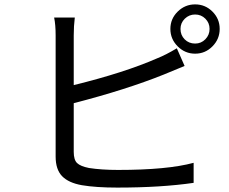

<svg xmlns="http://www.w3.org/2000/svg" viewBox="-20 -849 1040 871"><path d="M314.5 -380.9V-160.2Q314.5 -124 329.6 -109.4Q344.7 -94.7 383.8 -86.9Q440.4 -78.1 515.6 -78.1Q739.3 -78.1 858.4 -110.4V-19.5Q710.9 2 511.7 2Q416 2 351.6 -8.8Q291 -19.5 261.7 -49.8Q232.4 -80.1 232.4 -138.7V-688.5Q232.4 -736.3 225.6 -769.5H319.3Q314.5 -730.5 314.5 -688.5V-462.9Q544.9 -519.5 694.3 -585Q731.4 -599.6 782.2 -629.9L817.4 -549.8Q724.6 -511.7 722.7 -510.7Q552.7 -442.4 314.5 -380.9ZM865.2 -651.4Q892.6 -651.4 911.6 -670.9Q930.7 -690.4 930.7 -717.8Q930.7 -745.1 911.6 -764.2Q892.6 -783.2 865.2 -783.2Q837.9 -783.2 818.4 -764.2Q798.8 -745.1 798.8 -717.8Q798.8 -689.5 817.9 -670.4Q836.9 -651.4 865.2 -651.4ZM786.1 -796.4Q819.3 -829.1 865.2 -829.1Q911.1 -829.1 943.8 -796.4Q976.6 -763.7 976.6 -717.8Q976.6 -671.9 943.8 -638.7Q911.1 -605.5 865.2 -605.5Q819.3 -605.5 786.1 -638.7Q752.9 -671.9 752.9 -717.8Q752.9 -763.7 786.1 -796.4Z"/></svg>

Font: GenEi Gothic M Regular
Style: Regular
Weight: 400
Designer: o_tamon (Modified); [Source Han Sans]
Ryoko NISHIZUKA  (kana & ideographs); Paul D. Hunt (Latin, Greek & Cyrillic); Wenl
Version: Version 1.1a;Original Version 1.004